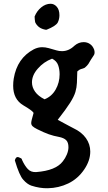

<svg xmlns="http://www.w3.org/2000/svg" viewBox="-20 -689 573 1021"><path d="M222 -531Q182 -538 167 -571Q166 -576 165 -585.5Q164 -595 164 -601Q176 -631 199.5 -650Q223 -669 249 -669Q268 -669 282 -653Q296 -637 296 -608Q296 -587 287 -569Q276 -550 228 -531ZM234 312Q192 313 146 298Q124 290 104 267Q83 245 59 164Q60 159 63 153.5Q66 148 70 147Q71 146 74 146Q77 146 82.5 148.5Q88 151 90 152Q96 154 97 161Q111 192 128 210Q145 228 173 226Q277 218 314 169Q327 153 335.5 132.5Q344 112 344 94Q344 68 331.5 56Q319 44 293 39Q265 34 239.5 25Q214 16 178 -2Q160 -11 153 -18Q146 -25 146 -35Q146 -46 158 -86Q160 -90 150.5 -98Q141 -106 127.5 -114.5Q114 -123 104 -129Q50 -161 50 -233Q50 -253 53 -271Q71 -380 160 -427Q182 -438 204 -438Q221 -438 239 -433Q257 -428 260 -427L281 -421Q294 -417 310 -417Q346 -417 376 -446Q398 -465 425 -465Q444 -465 459 -454.5Q474 -444 481 -424Q482 -420 482.5 -416.5Q483 -413 483 -411Q483 -402 480 -397Q479 -395 474.5 -388.5Q470 -382 463 -371Q456 -358 450 -349Q444 -340 431 -329Q427 -327 422 -325Q417 -323 412 -322Q401 -319 391 -309Q390 -273 389 -248.5Q388 -224 381 -200Q374 -176 352.5 -142Q331 -108 287 -52L322 -33Q338 -24 350 -18Q362 -12 369 -8Q414 13 437 45.5Q460 78 460 117Q460 165 428 212Q394 262 343 286.5Q292 311 234 312ZM217 -161Q255 -176 276 -213Q297 -250 297 -294Q297 -321 289 -343Q281 -365 257 -377Q212 -360 181 -324Q150 -289 150 -251Q150 -225 166.5 -201.5Q183 -178 217 -161Z"/></svg>

Font: Mansalva
Style: Regular
Weight: 400
Designer: Carolina Short
Foundry: Carolina Short
Version: Version 2.112; ttfautohint (v1.8.4.7-5d5b)